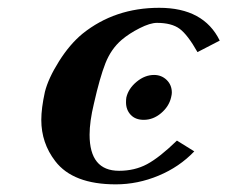

<svg xmlns="http://www.w3.org/2000/svg" viewBox="-20 -465 589 497"><path d="M352.1 -154.8Q330.6 -154.8 318.4 -167.7Q306.2 -180.7 306.2 -200.2Q306.2 -208 307.1 -212.9Q312.5 -235.8 333.7 -253.4Q355 -271 378.9 -271Q397.9 -271 411.4 -258.1Q424.8 -245.1 424.8 -225.1Q424.8 -220.7 422.9 -212.9Q417.5 -189.5 397 -172.1Q376.5 -154.8 352.1 -154.8ZM223.1 -196.8Q211.9 -150.4 211.9 -116.2Q211.9 -22.9 288.1 -22.9Q328.6 -22.9 360.6 -40Q392.6 -57.1 438 -101.1L482.9 -73.2Q444.3 -32.7 390.4 -10.3Q336.4 12.2 279.8 12.2Q168.9 12.2 123 -47.9Q86.9 -94.7 86.9 -154.8Q86.9 -184.6 96.2 -227.1Q105 -262.2 132.8 -306.4Q160.6 -350.6 193.8 -377.9Q277.3 -444.8 392.1 -444.8Q507.3 -444.8 548.8 -359.9L491.2 -330.1Q465.8 -375 445.1 -390.4Q424.3 -405.8 386.2 -405.8Q368.7 -405.8 341.6 -392.1Q314.5 -378.4 294.9 -361.8Q267.6 -338.4 252.9 -301.3Q238.3 -264.2 223.1 -196.8Z"/></svg>

Font: Linux Libertine G
Style: Bold Italic
Weight: 700
Italic angle: -11.5°
Designer: Philipp H. Poll
Foundry: Philipp H. Poll
Version: Version 4.1.0